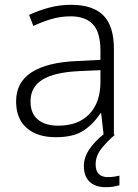

<svg xmlns="http://www.w3.org/2000/svg" viewBox="-20 -561 576 799"><path d="M421 218Q377 218 353 195.5Q329 173 329 130Q329 94 352 60Q375 26 411 -2L401 -90H398Q369 -45 327.5 -17.5Q286 10 212 10Q135 10 91 -28.5Q47 -67 47 -139Q47 -219 112 -260.5Q177 -302 301 -307L398 -312V-349Q398 -427 366.5 -460Q335 -493 274 -493Q233 -493 195 -482Q157 -471 119 -453L101 -499Q139 -517 183.5 -529Q228 -541 276 -541Q366 -541 410 -497Q454 -453 454 -358V-1L458 0Q423 30 400.5 59.5Q378 89 378 123Q378 176 429 176Q444 176 456.5 174Q469 172 477 170V210Q466 213 452.5 215.5Q439 218 421 218ZM308 -265Q206 -260 156.5 -229.5Q107 -199 107 -139Q107 -89 137.5 -63.5Q168 -38 222 -38Q305 -38 351 -85.5Q397 -133 398 -217V-269Z"/></svg>

Font: Noto Sans Canadian Aboriginal Light
Style: Regular
Weight: 300
Designer: Monotype Design Team, Typotheque's Kevin King
Foundry: Monotype Imaging Inc.
Version: Version 2.004; ttfautohint (v1.8.4.7-5d5b)